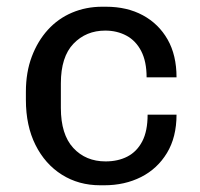

<svg xmlns="http://www.w3.org/2000/svg" viewBox="-20 -541 595 571"><path d="M278 10Q214 10 164 -21.5Q114 -53 85.5 -110Q57 -167 57 -244V-268Q57 -326 74.5 -372.5Q92 -419 122.5 -452.5Q153 -486 194.5 -503.5Q236 -521 284 -521H295Q358 -521 405 -495.5Q452 -470 478.5 -423.5Q505 -377 505 -311H416Q416 -358 400 -389Q384 -420 356 -435Q328 -450 293 -450Q236 -450 198.5 -411Q161 -372 161 -293V-220Q161 -141 198 -101Q235 -61 294 -61Q331 -61 359 -75.5Q387 -90 403 -120.5Q419 -151 419 -200H505Q505 -133 476.5 -86Q448 -39 399.5 -14.5Q351 10 290 10Z"/></svg>

Font: Chivo Medium
Style: Regular
Weight: 400
Version: Version 2.002